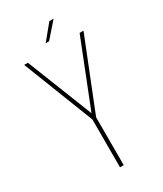

<svg xmlns="http://www.w3.org/2000/svg" viewBox="-207 -907 835 984"><g transform="rotate(-30 211.0 -415.0)"><path d="M260 -830H285L207 -741H187ZM199 0V-283L36 -700H58L211 -313L364 -700H387L221 -283V0Z"/></g></svg>

Font: Bebas Neue Light
Style: Regular
Weight: 300
Designer: Ryoichi Tsunekawa
Foundry: Ryoichi Tsunekawa
Version: Version 001.003; ttfautohint (v1.5.65-e2d9)